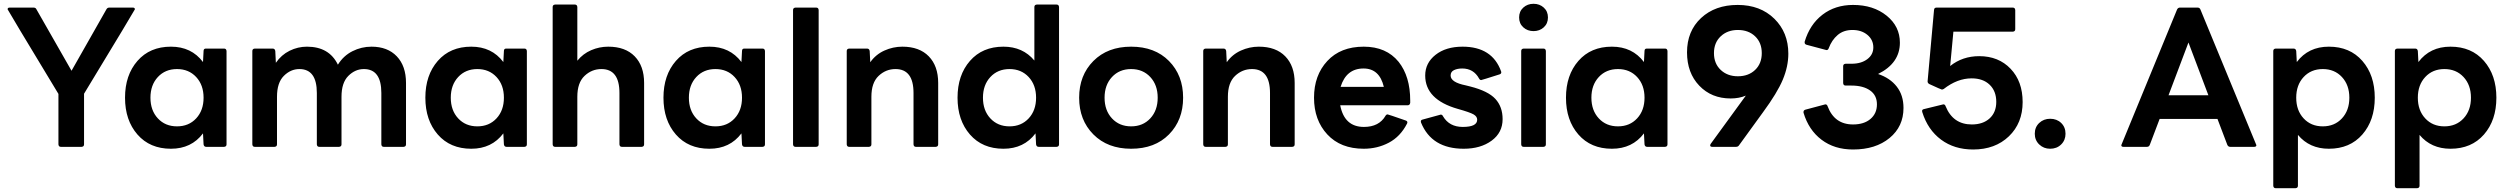

<svg xmlns="http://www.w3.org/2000/svg" viewBox="-20 -774 13216 1012"><path d="M410 0H301Q289 0 288 -13V-279Q20 -722 20 -725Q20 -734 31 -734H157Q168 -734 172 -725L357 -401L541 -725Q546 -734 556 -734H680Q691 -734 691 -725Q691 -722 423 -280V-13Q423 -1 410 0Z M881 10Q770 10 704.5 -65Q639 -140 639 -259Q639 -378 704.5 -453Q770 -528 881 -528Q989 -528 1050 -447L1053 -505Q1053 -518 1065 -518H1161Q1173 -518 1174 -505V-13Q1174 -1 1161 0H1067Q1055 0 1053 -13L1050 -71Q989 10 881 10ZM913 -108Q975 -108 1014 -150Q1053 -192 1053 -259Q1053 -326 1014 -368Q975 -410 913 -410Q851 -410 812 -368Q773 -326 773 -259Q773 -192 812 -150Q851 -108 913 -108Z M2107 0H2003Q1991 0 1990 -13V-284Q1990 -410 1898 -410Q1852 -410 1816 -374Q1780 -338 1780 -264V-13Q1780 -1 1767 0H1663Q1651 0 1650 -13V-284Q1650 -410 1558 -410Q1512 -410 1476 -374Q1440 -338 1440 -264V-13Q1440 -1 1427 0H1323Q1311 0 1310 -13V-505Q1310 -517 1323 -518H1417Q1429 -518 1431 -505L1434 -443Q1463 -485 1506.5 -506.5Q1550 -528 1598 -528Q1715 -528 1761 -433Q1790 -480 1837.5 -504Q1885 -528 1938 -528Q2023 -528 2071.5 -477Q2120 -426 2120 -337V-13Q2120 -1 2107 0Z M2464 10Q2353 10 2287.5 -65Q2222 -140 2222 -259Q2222 -378 2287.5 -453Q2353 -528 2464 -528Q2572 -528 2633 -447L2636 -505Q2636 -518 2648 -518H2744Q2756 -518 2757 -505V-13Q2757 -1 2744 0H2650Q2638 0 2636 -13L2633 -71Q2572 10 2464 10ZM2496 -108Q2558 -108 2597 -150Q2636 -192 2636 -259Q2636 -326 2597 -368Q2558 -410 2496 -410Q2434 -410 2395 -368Q2356 -326 2356 -259Q2356 -192 2395 -150Q2434 -108 2496 -108Z M3362 0H3258Q3246 0 3245 -13V-284Q3245 -410 3150 -410Q3099 -410 3061 -374Q3023 -338 3023 -264V-13Q3023 -1 3010 0H2906Q2894 0 2893 -13V-737Q2893 -749 2906 -750H3010Q3022 -750 3023 -737V-454Q3053 -491 3096 -509.5Q3139 -528 3186 -528Q3276 -528 3325.5 -477Q3375 -426 3375 -337V-13Q3375 -1 3362 0Z M3719 10Q3608 10 3542.5 -65Q3477 -140 3477 -259Q3477 -378 3542.5 -453Q3608 -528 3719 -528Q3827 -528 3888 -447L3891 -505Q3891 -518 3903 -518H3999Q4011 -518 4012 -505V-13Q4012 -1 3999 0H3905Q3893 0 3891 -13L3888 -71Q3827 10 3719 10ZM3751 -108Q3813 -108 3852 -150Q3891 -192 3891 -259Q3891 -326 3852 -368Q3813 -410 3751 -410Q3689 -410 3650 -368Q3611 -326 3611 -259Q3611 -192 3650 -150Q3689 -108 3751 -108Z M4282 0H4173Q4161 0 4160 -13V-721Q4160 -733 4173 -734H4282Q4294 -734 4295 -721V-13Q4295 -1 4282 0Z M4912 0H4808Q4796 0 4795 -13V-284Q4795 -410 4700 -410Q4649 -410 4611 -374Q4573 -338 4573 -264V-13Q4573 -1 4560 0H4456Q4444 0 4443 -13V-505Q4443 -517 4456 -518H4550Q4562 -518 4564 -505L4567 -446Q4596 -487 4641.5 -507.5Q4687 -528 4736 -528Q4826 -528 4875.5 -477Q4925 -426 4925 -337V-13Q4925 -1 4912 0Z M5269 10Q5158 10 5092.5 -65Q5027 -140 5027 -259Q5027 -378 5092.5 -453Q5158 -528 5269 -528Q5371 -528 5432 -455V-737Q5432 -749 5445 -750H5549Q5561 -750 5562 -737V-13Q5562 -1 5549 0H5455Q5443 0 5441 -13L5438 -71Q5377 10 5269 10ZM5301 -108Q5363 -108 5402 -150Q5441 -192 5441 -259Q5441 -326 5402 -368Q5363 -410 5301 -410Q5239 -410 5200 -368Q5161 -326 5161 -259Q5161 -192 5200 -150Q5239 -108 5301 -108Z M5942 10Q5818 10 5743 -65.5Q5668 -141 5668 -259Q5668 -377 5743 -452.5Q5818 -528 5942 -528Q6067 -528 6141.5 -452.5Q6216 -377 6216 -259Q6216 -141 6141.5 -65.5Q6067 10 5942 10ZM5942 -108Q6004 -108 6043 -150Q6082 -192 6082 -259Q6082 -326 6043 -368Q6004 -410 5942 -410Q5880 -410 5841 -368Q5802 -326 5802 -259Q5802 -192 5841 -150Q5880 -108 5942 -108Z M6791 0H6687Q6675 0 6674 -13V-284Q6674 -410 6579 -410Q6528 -410 6490 -374Q6452 -338 6452 -264V-13Q6452 -1 6439 0H6335Q6323 0 6322 -13V-505Q6322 -517 6335 -518H6429Q6441 -518 6443 -505L6446 -446Q6475 -487 6520.5 -507.5Q6566 -528 6615 -528Q6705 -528 6754.5 -477Q6804 -426 6804 -337V-13Q6804 -1 6791 0Z M7168 10Q7046 10 6976 -65.5Q6906 -141 6906 -259Q6906 -377 6976 -452.5Q7046 -528 7168 -528Q7287 -528 7352 -448Q7413 -371 7413 -244V-232Q7411 -219 7399 -219H7044Q7066 -105 7169 -105Q7249 -105 7283 -164Q7287 -171 7294 -171Q7297 -171 7389 -139Q7398 -136 7398 -129Q7398 -126 7396 -122Q7361 -54 7300.5 -22Q7240 10 7168 10ZM7274 -316Q7251 -413 7167 -413Q7076 -413 7046 -316Z M7695 10Q7526 10 7470 -128L7469 -134Q7469 -142 7479 -144L7574 -170Q7582 -170 7586 -161Q7619 -105 7690 -105Q7766 -105 7766 -143Q7766 -160 7747 -171Q7728 -182 7664 -200Q7492 -249 7492 -376Q7492 -442 7546.5 -485Q7601 -528 7689 -528Q7845 -528 7892 -398L7893 -393Q7893 -385 7884 -382Q7790 -352 7787 -352Q7780 -352 7776 -360Q7747 -413 7687 -413Q7662 -413 7644 -404.5Q7626 -396 7626 -376Q7626 -340 7706 -324L7730 -318Q7824 -294 7862 -252.5Q7900 -211 7900 -146Q7900 -75 7842 -32.5Q7784 10 7695 10Z M8063 -610Q8031 -610 8009 -630Q7987 -650 7987 -682Q7987 -714 8009 -734Q8031 -754 8063 -754Q8095 -754 8117 -734Q8139 -714 8139 -682Q8139 -650 8117 -630Q8095 -610 8063 -610ZM8115 0H8011Q7999 0 7998 -13V-505Q7998 -517 8011 -518H8115Q8127 -518 8128 -505V-13Q8128 -1 8115 0Z M8476 10Q8365 10 8299.5 -65Q8234 -140 8234 -259Q8234 -378 8299.5 -453Q8365 -528 8476 -528Q8584 -528 8645 -447L8648 -505Q8648 -518 8660 -518H8756Q8768 -518 8769 -505V-13Q8769 -1 8756 0H8662Q8650 0 8648 -13L8645 -71Q8584 10 8476 10ZM8508 -108Q8570 -108 8609 -150Q8648 -192 8648 -259Q8648 -326 8609 -368Q8570 -410 8508 -410Q8446 -410 8407 -368Q8368 -326 8368 -259Q8368 -192 8407 -150Q8446 -108 8508 -108Z M9130 0H9005Q8994 0 8994 -8Q8994 -11 8997 -16L9182 -270Q9146 -255 9102 -255Q9001 -255 8936.5 -322.5Q8872 -390 8872 -498Q8872 -610 8946 -679Q9020 -748 9139 -748Q9258 -748 9332 -675.5Q9406 -603 9406 -491Q9406 -424 9377 -354.5Q9348 -285 9273 -183L9146 -8Q9141 0 9130 0ZM9140 -372Q9196 -372 9231 -405.5Q9266 -439 9266 -494Q9266 -549 9231 -582.5Q9196 -616 9140 -616Q9085 -616 9049.5 -582.5Q9014 -549 9014 -494Q9014 -439 9049.5 -405.5Q9085 -372 9140 -372Z M9747 14Q9649 14 9581 -37.5Q9513 -89 9486 -180V-184Q9486 -193 9496 -196L9601 -224Q9610 -224 9613 -214Q9649 -118 9747 -118Q9805 -118 9839 -147Q9873 -176 9873 -224Q9873 -272 9836.5 -297.5Q9800 -323 9739 -323H9708Q9696 -323 9695 -336V-425Q9695 -437 9708 -438H9739Q9790 -438 9822 -462Q9854 -486 9854 -524Q9854 -564 9823 -590Q9792 -616 9744 -616Q9697 -616 9666 -589.5Q9635 -563 9619 -520Q9616 -510 9607 -510L9502 -538Q9492 -541 9492 -550V-554Q9519 -645 9586 -696.5Q9653 -748 9747 -748Q9854 -748 9924 -691.5Q9994 -635 9994 -549Q9994 -441 9879 -384Q9942 -363 9977.5 -317.5Q10013 -272 10013 -205Q10013 -107 9939.5 -46.5Q9866 14 9747 14Z M10380 14Q10281 14 10211 -38Q10141 -90 10112 -183L10111 -189Q10111 -197 10121 -199L10223 -224Q10232 -224 10235 -214Q10274 -118 10373 -118Q10432 -118 10467 -150Q10502 -182 10502 -237Q10502 -294 10467 -327.5Q10432 -361 10372 -361Q10297 -361 10225 -305Q10220 -302 10215 -302Q10212 -302 10149 -331Q10140 -336 10140 -345L10174 -722Q10175 -734 10187 -734H10589Q10601 -734 10602 -721V-620Q10602 -608 10589 -607H10276L10259 -426Q10324 -478 10412 -478Q10514 -478 10577.5 -411.5Q10641 -345 10641 -236Q10641 -125 10568.5 -55.5Q10496 14 10380 14Z M10786 10Q10752 10 10728.5 -12.5Q10705 -35 10705 -69Q10705 -104 10728.5 -126Q10752 -148 10786 -148Q10821 -148 10844 -126Q10867 -104 10867 -69Q10867 -35 10844 -12.5Q10821 10 10786 10Z M11861 0H11735Q11725 0 11720 -10L11668 -147H11363L11311 -10Q11307 0 11296 0H11172Q11161 0 11161 -9Q11161 -11 11455 -724Q11460 -734 11470 -734H11563Q11574 -734 11578 -724L11873 -9Q11873 0 11861 0ZM11620 -272 11515 -550 11410 -272Z M12079 218H11975Q11963 218 11962 205V-505Q11962 -517 11975 -518H12069Q12081 -518 12083 -505L12086 -447Q12147 -528 12255 -528Q12366 -528 12431.5 -453Q12497 -378 12497 -259Q12497 -140 12431.5 -65Q12366 10 12255 10Q12153 10 12092 -63V205Q12092 217 12079 218ZM12223 -108Q12285 -108 12324 -150Q12363 -192 12363 -259Q12363 -326 12324 -368Q12285 -410 12223 -410Q12161 -410 12122 -368Q12083 -326 12083 -259Q12083 -192 12122 -150Q12161 -108 12223 -108Z M12720 218H12616Q12604 218 12603 205V-505Q12603 -517 12616 -518H12710Q12722 -518 12724 -505L12727 -447Q12788 -528 12896 -528Q13007 -528 13072.5 -453Q13138 -378 13138 -259Q13138 -140 13072.5 -65Q13007 10 12896 10Q12794 10 12733 -63V205Q12733 217 12720 218ZM12864 -108Q12926 -108 12965 -150Q13004 -192 13004 -259Q13004 -326 12965 -368Q12926 -410 12864 -410Q12802 -410 12763 -368Q12724 -326 12724 -259Q12724 -192 12763 -150Q12802 -108 12864 -108Z"/></svg>

Font: YamahaIndonesia935. App
Style: Bold
Weight: 700
Designer: Dalton Maag Ltd
Foundry: Dalton Maag Ltd
Version: Version 1.002; January 01, 2024; Regular/Italic